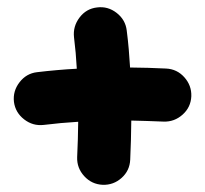

<svg xmlns="http://www.w3.org/2000/svg" viewBox="-20 -491 574 537"><path d="M19 -206.1Q15.6 -236.3 34.7 -261Q53.7 -285.6 83.5 -289.1Q111.8 -292.5 139.6 -294.9Q167.5 -297.4 194.8 -298.8Q192.4 -343.8 187 -386.7Q183.6 -417 202.4 -441.9Q221.2 -466.8 251.5 -470.2Q281.7 -474.1 306.4 -454.8Q331.1 -435.5 334.5 -405.3Q337.9 -378.9 340.1 -353.3Q342.3 -327.6 343.8 -302.2Q393.6 -301.8 444.3 -299.3Q475.1 -297.9 495.6 -274.9Q516.1 -252 515.1 -221.7Q513.7 -190.9 490.7 -170.4Q467.8 -149.9 437.5 -150.9Q391.6 -152.8 347.2 -153.8Q346.7 -99.1 344.2 -44.4Q342.8 -13.7 320.1 6.6Q297.4 26.9 267.1 25.9Q236.3 24.4 215.6 1.7Q194.8 -21 195.8 -51.3Q198.2 -101.1 198.7 -150.4Q149.9 -147.5 102.1 -141.6Q71.8 -138.2 47.4 -157.2Q22.9 -176.3 19 -206.1Z"/></svg>

Font: Mikhak-DS1-FD ExtraBold
Style: Regular
Weight: 800
Designer: Amin Abedi
Version: Version 3.2